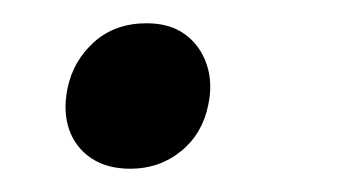

<svg xmlns="http://www.w3.org/2000/svg" viewBox="-20 -139 302 165"><path d="M92 6Q72 6 58.5 -3Q45 -12 39.5 -27.5Q34 -43 38 -63Q43 -87 61 -103Q79 -119 106 -119Q126 -119 139 -109.5Q152 -100 157.5 -84Q163 -68 159 -49Q154 -24 135.5 -9Q117 6 92 6Z"/></svg>

Font: Ysabeau SemiBold
Style: Italic
Weight: 600
Italic angle: -12°
Designer: Christian Thalmann (Catharsis Fonts)
Version: Version 2.002